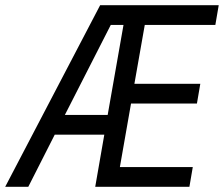

<svg xmlns="http://www.w3.org/2000/svg" viewBox="-60 -720 863 740"><path d="M-40 0H49L151 -201H342L307 0H670L683 -76H402L445 -321H699L712 -397H458L498 -624H770L783 -700H326ZM190 -277 367 -624H416L355 -277Z"/></svg>

Font: Fixel Text 20240404
Style: Italic
Weight: 400
Width: 4
Italic angle: -10°
Designer: AlfaBravo + MacPaw
Foundry: Kyrylo Tkachov, Marchela Mozhyna, Serhii Makarenko, Maria Weinstein, Zakhar Kryvoshyya
Version: Version 1.211;Glyphs 3.2 (3225)